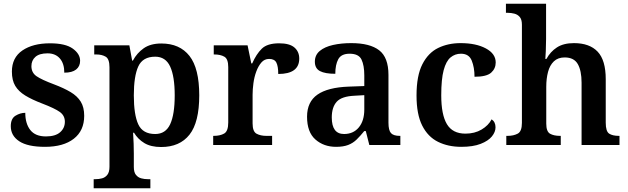

<svg xmlns="http://www.w3.org/2000/svg" viewBox="-20 -780 3380 1033"><path d="M222 10Q129 10 83.5 -20Q38 -50 38 -101Q38 -142 63.5 -157.5Q89 -173 116 -173Q116 -115 143 -80.5Q170 -46 227 -46Q278 -46 303.5 -68.5Q329 -91 329 -125Q329 -158 302 -177.5Q275 -197 207 -223Q152 -244 116 -266Q80 -288 62 -318Q44 -348 44 -395Q44 -470 100.5 -508.5Q157 -547 249 -547Q332 -547 371.5 -518.5Q411 -490 411 -453Q411 -423 389.5 -406Q368 -389 326 -389Q326 -438 302 -465.5Q278 -493 236 -493Q192 -493 170.5 -474Q149 -455 149 -424Q149 -389 176.5 -370Q204 -351 271 -326Q324 -306 360 -284.5Q396 -263 414.5 -233Q433 -203 433 -157Q433 -77 377 -33.5Q321 10 222 10Z M484 233V184H494Q512 184 529 179.5Q546 175 557.5 160.5Q569 146 569 117V-418Q569 -463 548.5 -475Q528 -487 498 -487H487V-536H676L691 -454H695Q717 -495 753.5 -520.5Q790 -546 848 -546Q947 -546 999.5 -479Q1052 -412 1052 -267Q1052 -122 999.5 -55.5Q947 11 847 11Q792 11 757 -10Q722 -31 701 -66H696Q698 -38 699 -7.5Q700 23 700 46V118Q700 147 711.5 161Q723 175 740 179.5Q757 184 775 184H789V233ZM815 -59Q871 -59 895.5 -111.5Q920 -164 920 -267Q920 -369 895.5 -422Q871 -475 815 -475Q748 -475 724 -422.5Q700 -370 700 -267Q700 -163 724 -111Q748 -59 815 -59Z M1127 0V-49H1130Q1164 -49 1186 -61.5Q1208 -74 1208 -121V-419Q1208 -463 1187 -475Q1166 -487 1133 -487H1130V-536H1312L1332 -439H1337Q1359 -489 1388.5 -518Q1418 -547 1482 -547Q1538 -547 1564 -524.5Q1590 -502 1590 -465Q1590 -382 1477 -382Q1477 -423 1467 -443Q1457 -463 1428 -463Q1403 -463 1386.5 -444Q1370 -425 1359 -395.5Q1348 -366 1343.5 -332.5Q1339 -299 1339 -270V-116Q1339 -72 1360.5 -60.5Q1382 -49 1413 -49H1444V0Z M1788 10Q1722 10 1677 -29.5Q1632 -69 1632 -152Q1632 -232 1688 -271Q1744 -310 1857 -314L1940 -317V-374Q1940 -428 1925 -459.5Q1910 -491 1861 -491Q1816 -491 1800 -461.5Q1784 -432 1784 -383Q1729 -383 1701.5 -397.5Q1674 -412 1674 -448Q1674 -484 1700.5 -506Q1727 -528 1771.5 -538Q1816 -548 1870 -548Q1970 -548 2020 -509.5Q2070 -471 2070 -377V-120Q2070 -79 2083.5 -64Q2097 -49 2131 -49H2134V0H1967L1948 -75H1940Q1918 -48 1898.5 -29Q1879 -10 1853 0Q1827 10 1788 10ZM1831 -59Q1881 -59 1910.5 -94.5Q1940 -130 1940 -191V-268L1888 -265Q1818 -262 1791.5 -232.5Q1765 -203 1765 -148Q1765 -59 1831 -59Z M2462 10Q2391 10 2336.5 -17Q2282 -44 2251.5 -104.5Q2221 -165 2221 -266Q2221 -373 2252.5 -434.5Q2284 -496 2337.5 -522Q2391 -548 2458 -548Q2541 -548 2594 -519.5Q2647 -491 2647 -444Q2647 -411 2622.5 -389Q2598 -367 2533 -367Q2533 -417 2518 -454Q2503 -491 2460 -491Q2428 -491 2404 -471Q2380 -451 2367 -402.5Q2354 -354 2354 -267Q2354 -163 2384.5 -112Q2415 -61 2484 -61Q2534 -61 2571 -83Q2608 -105 2625 -138Q2646 -124 2646 -95Q2646 -70 2626.5 -46Q2607 -22 2566 -6Q2525 10 2462 10Z M2704 0V-49H2711Q2743 -49 2765.5 -61Q2788 -73 2788 -119V-647Q2788 -675 2776.5 -688.5Q2765 -702 2747.5 -706.5Q2730 -711 2713 -711H2702V-760H2918V-570Q2918 -537 2916.5 -505Q2915 -473 2914 -463H2920Q2941 -502 2976.5 -525Q3012 -548 3068 -548Q3152 -548 3195.5 -502Q3239 -456 3239 -354V-120Q3239 -73 3257.5 -61Q3276 -49 3310 -49H3313V0H3109V-335Q3109 -400 3088.5 -435.5Q3068 -471 3018 -471Q2982 -471 2960 -450Q2938 -429 2928.5 -393Q2919 -357 2919 -313V-115Q2919 -72 2939.5 -60.5Q2960 -49 2993 -49H2997V0Z"/></svg>

Font: Noto Serif Myanmar SemiBold
Style: Regular
Weight: 600
Designer: Ben Mitchell and the Monotype Design Team
Foundry: Monotype Imaging Inc.
Version: Version 2.106; ttfautohint (v1.8.4.7-5d5b)